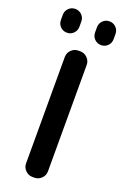

<svg xmlns="http://www.w3.org/2000/svg" viewBox="-177 -1015 680 1046"><g transform="rotate(20 163.5 -492.0)"><path d="M160.2 -21.5Q136.7 -21.5 119.6 -38.6Q102.5 -55.7 102.5 -79.1V-696.3Q102.5 -719.7 119.6 -736.8Q136.7 -753.9 160.2 -753.9H171.9Q195.3 -753.9 212.4 -736.8Q229.5 -719.7 229.5 -696.3V-79.1Q229.5 -55.7 212.4 -38.6Q195.3 -21.5 171.9 -21.5ZM13.7 -877.9V-908.2Q13.7 -930.7 29.3 -946.3Q44.9 -961.9 67.4 -961.9Q89.8 -961.9 105.5 -946.3Q121.1 -930.7 121.1 -908.2V-877.9Q121.1 -855.5 105.5 -839.8Q89.8 -824.2 67.4 -824.2Q44.9 -824.2 29.3 -839.8Q13.7 -855.5 13.7 -877.9ZM211.9 -877.9V-908.2Q211.9 -930.7 227.5 -946.3Q243.2 -961.9 265.6 -961.9Q288.1 -961.9 303.7 -946.3Q319.3 -930.7 319.3 -908.2V-877.9Q319.3 -855.5 303.7 -839.8Q288.1 -824.2 265.6 -824.2Q243.2 -824.2 227.5 -839.8Q211.9 -855.5 211.9 -877.9Z"/></g></svg>

Font: Gen Jyuu Gothic P Medium
Style: Regular
Weight: 500
Designer: [Source Han Sans]
Ryoko NISHIZUKA  (kana & ideographs); Paul D. Hunt (Latin, Greek & Cyrillic); Wenlong ZHANG  (bopomofo
Version: Version 1.002.20150607